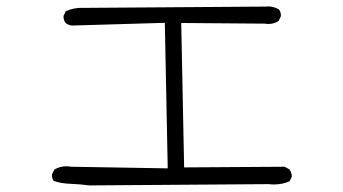

<svg xmlns="http://www.w3.org/2000/svg" viewBox="-20 -625 1040 583"><path d="M795.4 -65.9Q803.7 -64.9 812 -64.9Q837.4 -64.9 859.4 -74.7L865.7 -87.4Q866.2 -88.4 866.2 -90.6Q866.2 -92.8 865.2 -96.7Q863.8 -104 858.9 -110.8L844.2 -118.7L539.1 -116.7L530.3 -555.2L785.2 -553.2Q790 -552.2 794.4 -552.2Q811.5 -552.2 825.7 -561L832.5 -574.7Q833 -576.2 833 -577.1Q833 -588.9 827.1 -596.2Q812 -605.5 793.9 -605.5Q791 -605.5 787.6 -605L235.8 -601.1Q231.9 -601.1 224.1 -601.1Q216.3 -601.1 204.1 -598.9Q191.9 -596.7 179.7 -590.8L173.3 -577.6Q172.9 -576.2 172.9 -574.5Q172.9 -572.8 173.1 -570.1Q173.3 -567.4 174.3 -564.9Q175.8 -559.6 179.2 -555.2Q187.5 -548.8 197.8 -547.4L480.5 -555.7L489.3 -113.8L196.3 -118.7Q188 -120.1 181.2 -120.1Q161.1 -120.1 145 -109.9L138.2 -96.2Q137.7 -94.7 137.7 -93.8Q137.7 -83 143.1 -75.7Q165 -67.9 193.1 -66.9Q221.2 -65.9 252 -62Z"/></svg>

Font: NaikaiFont
Style: ExtraLight
Weight: 200
Version: Version 1.89